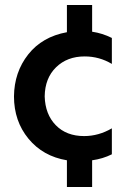

<svg xmlns="http://www.w3.org/2000/svg" viewBox="-20 -638 508 769"><path d="M428 -20Q392 -2 349 4V111H248V4Q152 -12 94 -82.5Q36 -153 36 -252Q37 -349 93 -420Q149 -491 248 -509V-618H349V-511Q390 -505 428 -486V-382Q378 -412 319 -412Q249 -412 204.5 -368.5Q160 -325 159 -252Q161 -180 203.5 -136.5Q246 -93 317 -93Q375 -93 428 -124Z"/></svg>

Font: Hind Madurai SemiBold
Style: Regular
Weight: 600
Designer: Jyotish Sonowal
Foundry: Indian Type Foundry
Version: Version 1.001;PS 1.0;hotconv 1.0.86;makeotf.lib2.5.63406; tt